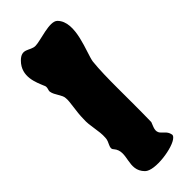

<svg xmlns="http://www.w3.org/2000/svg" viewBox="-20 -559 186 184"><path d="M145 -430C142 -432 140 -432 138 -432H134C128 -432 127 -438 125 -442C101 -467 82 -484 69 -500C63 -508 53 -539 35 -539C27 -539 19 -520 14 -515C9 -510 0 -513 0 -501C0 -485 15 -480 22 -477C26 -476 26 -472 28 -471C32 -468 40 -468 43 -465C47 -462 53 -452 60 -445C66 -438 75 -434 81 -427C85 -423 84 -416 89 -416C103 -415 102 -395 119 -395C129 -395 146 -418 146 -427C146 -428 146 -429 145 -430Z"/></svg>

Font: Jim Nightshade
Style: Regular
Weight: 400
Designer: Astigmatic (AOETI)
Foundry: Astigmatic (AOETI)
Version: Version 1.000